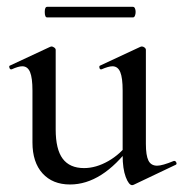

<svg xmlns="http://www.w3.org/2000/svg" viewBox="-20 -531 537 562"><path d="M75 -114V-266Q75 -303 68 -320Q61 -337 45 -337Q34 -337 14 -328H12Q9 -328 7.5 -333Q6 -338 9 -339L127 -394L131 -395Q134 -395 138.5 -392Q143 -389 143 -385V-152Q143 -94 163.5 -66.5Q184 -39 226 -39Q261 -39 297 -59.5Q333 -80 358 -115L363 -104Q279 9 185 9Q134 9 104.5 -23.5Q75 -56 75 -114ZM440 -46Q455 -46 489 -60H490Q494 -60 496 -55.5Q498 -51 495 -49L371 10L367 11Q357 11 348 -13Q339 -37 339 -76V-266Q339 -303 332 -320Q325 -337 309 -337Q298 -337 277 -328H275Q272 -328 271 -333Q270 -338 273 -339L391 -394L395 -395Q399 -395 403 -392Q407 -389 407 -385V-110Q407 -76 414.5 -61Q422 -46 440 -46ZM111 -496Q111 -511 118 -511H369Q373 -511 375 -506.5Q377 -502 377 -496Q377 -490 375 -485Q373 -480 369 -480H118Q111 -480 111 -496Z"/></svg>

Font: Cormorant Infant Medium
Style: Regular
Weight: 500
Designer: Christian Thalmann (Catharsis Fonts)
Foundry: Catharsis Fonts
Version: Version 4.000